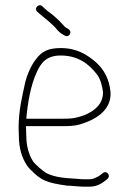

<svg xmlns="http://www.w3.org/2000/svg" viewBox="-20 -714 485 723"><path d="M238 -604C229.9 -609 224.5 -611.3 218 -620C202.6 -637.1 180.9 -657.7 161 -671L147 -683L140 -690C126.7 -703.3 106.7 -683.3 120 -670L128 -663C150.3 -643.5 177.9 -624.3 196 -601C205.3 -590.7 212.6 -585.7 224 -580C240 -570.7 254 -594.7 238 -604ZM79 -267C84.6 -328.7 95.2 -390.5 117 -439C133.7 -478 155.6 -505 208.5 -505C274.4 -505 315.6 -472.3 345 -434C358.2 -416.4 364.9 -391.7 368 -367C368 -318.3 331.5 -294.4 297 -280L271 -272C253.7 -267.7 238.9 -267 217 -267ZM295 -11H317C342.1 -11 361.9 -21.9 377 -34L385 -41C398.3 -53 381.7 -74 367 -62C360.3 -57 352.4 -50.2 345 -47L331 -41C327 -39.7 322.3 -39 317 -39H295C287.7 -39 278 -39.7 266 -41C222.6 -43.3 186.1 -46.4 155 -62C141.7 -69.3 112.4 -94.9 104 -107C88.5 -132.8 79 -163.2 79 -204C78.3 -213.3 78 -222.7 78 -232V-239H217C242 -239 259.1 -239.7 279 -245C334.9 -261 402 -296.8 396 -369C391.1 -418.2 370.9 -452.1 342 -479C308.7 -507.6 270 -533 209 -533C162.4 -533 137.6 -520.8 116 -492C98.1 -469 83 -435.9 75 -404C63.3 -350 50 -297.5 50 -232C50 -222.7 50.3 -213 51 -203C51 -157 62.2 -120.2 81 -92C91.1 -75.6 124.7 -45.5 143 -37C167.7 -24.7 200.2 -19.5 232 -15C246.2 -15 280.4 -11 295 -11Z"/></svg>

Font: HoneyBee
Style: XLit
Weight: 200
Foundry: Cannot Into Space Fonts
Version: Version 0.89